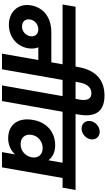

<svg xmlns="http://www.w3.org/2000/svg" viewBox="410 -1481 1071 1931"><g transform="rotate(90 945.5 -515.5)"><path d="M229.6 -69.2C337.2 -69.2 443.6 -136.1 465.2 -261.5C480.6 -351.5 440.8 -404.8 403.4 -431.1L363.6 -365.4H611.8L634.7 -496.2H304.8C171.5 -496.2 59.4 -432.4 33.8 -292.2C11.2 -163.1 99.2 -69.2 229.6 -69.2ZM246.9 -201.5C196.4 -201.5 167.5 -234.9 175.8 -283C184.1 -331 225.8 -365.4 275.9 -365.4C324.5 -365.4 352.4 -330.5 344.1 -283.5C335.2 -236.3 295 -201.5 246.9 -201.5ZM676.7 0 788.3 -633.5H631L519.4 0ZM882 -609.2 904.9 -740H47.9L24.9 -609.2Z M796.3 -705.4 809.3 -777.8C819.2 -828.6 841.8 -899 918.4 -899C991.9 -899 990 -828.6 981.2 -777.8L968.1 -705.4H1120.8L1132.3 -770.2C1158 -917.2 1121.2 -1030.8 941.3 -1030.8C764.9 -1030.8 681.7 -920.8 655.1 -770.2L643.5 -705.4ZM996.4 0 1104 -609.2H1201.7L1224.6 -740H871.9L848.5 -609.2H946.7L839.1 0ZM1272.8 -800.4C1324.1 -800.4 1371.8 -841 1380.9 -891.2C1390 -942.5 1356 -982.6 1304.8 -982.6C1253.6 -982.6 1206.4 -942.5 1197.7 -891.2C1189.1 -841 1221.6 -800.4 1272.8 -800.4Z M1186.7 -314.6C1157.7 -161 1234.9 -62.2 1370.5 -62.2C1494.1 -62.2 1585.1 -152 1598.7 -288.6L1577.9 -298.9L1562.2 -298.4C1551.8 -242.6 1504.1 -187.4 1430.7 -187.4C1363.3 -187.4 1325.2 -232.8 1336.4 -298.8C1347.6 -363.9 1403 -409.2 1469 -409.2C1542.8 -409.2 1572.6 -356.5 1562.2 -298.4H1577.8L1625.3 -329.5C1635.9 -434.4 1577.2 -534.9 1440.9 -534.9C1306.3 -534.9 1210.2 -448.5 1186.7 -314.6ZM1890.8 -740H1189.9L1166.9 -609.2H1616.5L1509.9 0H1663.2L1770.2 -609.2H1867.5Z"/></g></svg>

Font: Poppins Devanagari Thin
Style: Italic
Weight: 100
Italic angle: -10°
Designer: Ninad Kale (Devanagari), Jonny Pinhorn (Latin)
Foundry: Indian Type Foundry
Version: 4.005